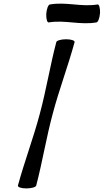

<svg xmlns="http://www.w3.org/2000/svg" viewBox="-20 -1035 578 1071"><path d="M252 -910C344 -925 426 -894 518 -910C527 -911 536 -935 538 -963C539 -990 533 -1012 524 -1010C432 -995 350 -1026 258 -1010C249 -1009 240 -985 238 -957C237 -930 243 -908 252 -910ZM294 -800C259 -667 238 -533 202 -400C167 -267 116 -133 80 0C78 9 99 16 127 16C155 16 180 9 182 0C217 -133 238 -267 274 -400C309 -533 360 -667 396 -800C398 -809 377 -816 349 -816C321 -816 296 -809 294 -800Z"/></svg>

Font: Nupuram Medium Oblique
Style: Regular
Weight: 500
Designer: Santhosh Thottingal (santhosh.thottingal@gmail.com)
Foundry: SMC
Version: Version 1.000